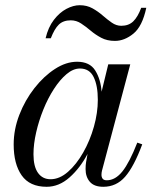

<svg xmlns="http://www.w3.org/2000/svg" viewBox="-20 -707 588 737"><path d="M251.5 -629Q223 -629 206 -612.8Q189 -596.5 175 -560H155Q165 -602.5 186.8 -630.8Q208.5 -659 235 -673Q261.5 -687 286 -687Q313.5 -687 335 -675Q356.5 -663 374.2 -647.5Q392 -632 409.2 -620Q426.5 -608 445.5 -608Q474 -608 491.5 -625Q509 -642 522 -677H541.5Q526.5 -606 492.2 -578Q458 -550 421 -550Q391 -550 368.5 -562Q346 -574 327.8 -589.5Q309.5 -605 291.2 -617Q273 -629 251.5 -629ZM526 -153Q494 -67 460.2 -28.5Q426.5 10 376.5 10Q341.5 10 325 -9Q308.5 -28 308.5 -58Q308.5 -74 310.5 -85L316 -116Q287.5 -62 247 -26Q206.5 10 159 10Q94 10 63.2 -33.8Q32.5 -77.5 32.5 -152.5Q32.5 -210 54.2 -266.2Q76 -322.5 112 -368.5Q148 -414.5 190.8 -442.2Q233.5 -470 276 -470Q324.5 -470 345.5 -436.5Q366.5 -403 370 -355L395.5 -460H480L371.5 -52Q369.5 -44 369.5 -36Q369.5 -27 374 -21Q378.5 -15 390 -15Q422.5 -15 449.8 -49Q477 -83 507 -159.5ZM355.5 -324Q355.5 -378.5 339.5 -411.2Q323.5 -444 287 -444Q261 -444 235.5 -422.5Q210 -401 187 -365.5Q164 -330 146.5 -286.8Q129 -243.5 118.8 -198.8Q108.5 -154 108.5 -115Q108.5 -67.5 126 -43.2Q143.5 -19 174 -19Q208.5 -19 241 -47.5Q273.5 -76 299.5 -121.8Q325.5 -167.5 340.5 -220.8Q355.5 -274 355.5 -324Z"/></svg>

Font: Bodoni* 11pt
Style: Italic
Weight: 400
Italic angle: -13°
Version: Version 2.3